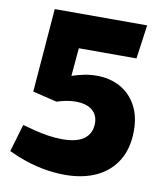

<svg xmlns="http://www.w3.org/2000/svg" viewBox="-80 -768 727 843"><g transform="rotate(10 283.0 -346.5)"><path d="M265 8Q216 8 164 -2Q112 -12 56 -34L12 -53L48 -176L104 -161Q131 -154 164 -149Q197 -144 227 -144Q293 -144 325 -168.5Q357 -193 357 -238Q357 -275 331 -296Q305 -317 257 -317Q238 -317 216.5 -313Q195 -309 174 -302L66 -328L96 -701H508L487 -550H230L219 -425Q246 -434 273.5 -439.5Q301 -445 329 -445Q388 -445 433.5 -420Q479 -395 505 -348Q531 -301 531 -235Q531 -157 498 -102.5Q465 -48 405.5 -20Q346 8 265 8Z"/></g></svg>

Font: REM Medium
Style: Bold
Weight: 700
Version: Version 1.005;gftools[0.9.28]